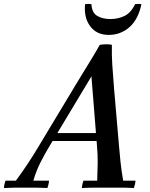

<svg xmlns="http://www.w3.org/2000/svg" viewBox="-81 -946 754 968"><path d="M-61 2Q-61 -6 -58.5 -17Q-56 -28 -53 -35H-1Q32 -80 59.5 -121.5Q87 -163 115 -210L301 -519Q316 -544 337 -578Q358 -612 380.5 -649Q403 -686 422 -720Q433 -722 443.5 -722.5Q454 -723 464 -722.5Q474 -722 483 -720L380 -561L169 -210Q146 -172 124 -129Q102 -86 87 -35H166Q166 -28 163.5 -17Q161 -6 158 2Q117 0 84.5 0Q52 0 35 0Q17 0 -4.5 0Q-26 0 -61 2ZM540 -35H602Q602 -28 599.5 -17Q597 -6 594 2Q560 0 532.5 0Q505 0 473 0Q439 0 402.5 0Q366 0 332 2Q332 -6 334.5 -17Q337 -28 340 -35H409Q411 -79 411.5 -123Q412 -167 408 -210L380 -561L483 -720Q482 -670 485 -621Q488 -572 494 -500L519 -210Q522 -172 526.5 -130Q531 -88 540 -35ZM435 -235H175L184 -275H444ZM600 -925Q616 -928 632 -925Q616 -848 571.5 -809Q527 -770 467 -770Q406 -770 373.5 -814Q341 -858 348 -925Q364 -928 380 -925Q382 -882 409 -866Q436 -850 476 -850Q514 -850 546.5 -865.5Q579 -881 600 -925Z"/></svg>

Font: Poltawski Nowy
Style: Italic
Weight: 400
Italic angle: -12°
Designer: Adam Pótawski, Mateusz Machalski, Borys Kosmynka, Ania Wieluska
Foundry: Capitalics.wtf
Version: Version 1.001;gftools[0.9.25]